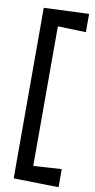

<svg xmlns="http://www.w3.org/2000/svg" viewBox="-101 -856 498 1009"><g transform="rotate(10 148.0 -351.5)"><path d="M289.1 110.4 48.8 105.5V-804.7L289.1 -814.5V-716.8L138.7 -721.7V23.4L289.1 13.7Z"/></g></svg>

Font: Maiden Orange
Style: Regular
Weight: 400
Designer: Astigmatic (AOETI)
Foundry: Astigmatic (AOETI)
Version: Version 1.001